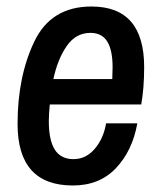

<svg xmlns="http://www.w3.org/2000/svg" viewBox="-20 -558 496 590"><path d="M34 -177Q34 -323 85.5 -430.5Q137 -538 261 -538Q423 -538 423 -352Q423 -287 414 -237H133Q130 -206 130 -186Q130 -127 148.5 -98Q167 -69 206 -69Q244 -69 271 -100.5Q298 -132 306 -179H402Q387 -95 336.5 -41.5Q286 12 204 12Q34 12 34 -177ZM325 -315 326 -351Q326 -404 309.5 -430.5Q293 -457 258 -457Q213 -457 185 -416.5Q157 -376 144 -315Z"/></svg>

Font: Archivo Narrow Medium
Style: Italic
Weight: 500
Italic angle: -8°
Designer: Hector Gatti
Foundry: Omnibus-Type
Version: Version 2.001